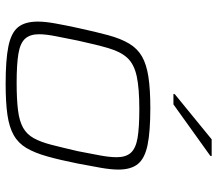

<svg xmlns="http://www.w3.org/2000/svg" viewBox="-66 -716 789 698"><g transform="rotate(90 329.0 -366.5)"><path d="M284 8Q197 8 148 -2Q99 -12 78.5 -37Q58 -62 58 -109Q58 -135 64.5 -171.5Q71 -208 81 -254Q95 -319 107.5 -365Q120 -411 138 -441Q156 -471 184.5 -487.5Q213 -504 258.5 -511Q304 -518 372 -518Q458 -518 506.5 -508Q555 -498 575.5 -473Q596 -448 596 -402Q596 -375 589.5 -338Q583 -301 574 -254Q561 -189 548 -143Q535 -97 517.5 -67.5Q500 -38 471 -21.5Q442 -5 397 1.5Q352 8 284 8ZM280 -32Q341 -32 380.5 -37Q420 -42 444 -55.5Q468 -69 482 -94.5Q496 -120 506 -159Q516 -198 529 -254Q538 -300 544.5 -335Q551 -370 551 -396Q551 -429 535 -447Q519 -465 481.5 -471.5Q444 -478 376 -478Q300 -478 256.5 -468.5Q213 -459 190.5 -435Q168 -411 155 -367Q142 -323 127 -254Q118 -209 111 -173.5Q104 -138 104 -113Q104 -81 120 -63Q136 -45 174.5 -38.5Q213 -32 280 -32ZM321 -602 322 -607 486 -741H547L546 -736L359 -602Z"/></g></svg>

Font: Saira Expanded ExtraLight
Style: Italic
Weight: 250
Width: 7
Italic angle: -12°
Designer: Hector Gatti with collaboration of the Omnibus-Type team
Foundry: Omnibus-Type
Version: Version 1.101